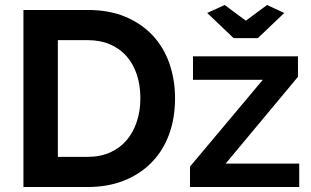

<svg xmlns="http://www.w3.org/2000/svg" viewBox="-20 -750 1249 770"><path d="M881 -730 966 -667 1051 -730 1120 -698 1014 -597H917L811 -698ZM742 -82 1034 -430H754V-524H1175V-442L885 -94H1180V0H742ZM74 0V-710H332Q419 -710 484.5 -682Q550 -654 594 -606Q638 -558 660 -493.5Q682 -429 682 -356Q682 -275 657.5 -209.5Q633 -144 587 -97.5Q541 -51 476.5 -25.5Q412 0 332 0ZM543 -356Q543 -407 529 -450Q515 -493 488 -524Q461 -555 421.5 -572Q382 -589 332 -589H212V-121H332Q383 -121 422.5 -139Q462 -157 488.5 -188.5Q515 -220 529 -263Q543 -306 543 -356Z"/></svg>

Font: Oxford Sans
Style: Bold
Weight: 700
Designer: Matt McInerney, Pablo Impallari, Rodrigo Fuenzalida
Foundry: Matt McInerney, Pablo Impallari, Rodrigo Fuenzalida
Version: Version 3.000g; ttfautohint (v1.5) -l 8 -r 28 -G 28 -x 14 -D